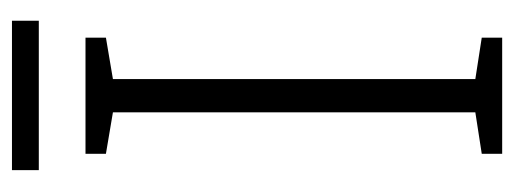

<svg xmlns="http://www.w3.org/2000/svg" viewBox="-296 -584 880 329"><g transform="rotate(-90 144.5 -420.0)"><path d="M244 0H45V-35L116 -46V-667L45 -679V-714H244V-679L173 -667V-46L244 -35ZM273 -840V-794H17V-840Z"/></g></svg>

Font: Noto Sans Gurmukhi SemiCondensed Light
Style: Regular
Weight: 300
Width: 4
Designer: Jelle Bosma - Monotype Design Team
Foundry: Monotype Imaging Inc.
Version: Version 2.004; ttfautohint (v1.8.4.7-5d5b)